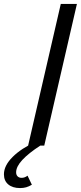

<svg xmlns="http://www.w3.org/2000/svg" viewBox="-116 -740 411 976"><path d="M27 0 193 -720H275L109 0ZM-14 216Q-52 216 -74 197.5Q-96 179 -96 146Q-96 102 -52 58Q-8 14 67 -20L89 0Q29 39 -2.5 73Q-34 107 -34 136Q-34 149 -26.5 156.5Q-19 164 -6 164Q10 164 24 153L46 199Q31 208 17 212Q3 216 -14 216Z"/></svg>

Font: Instrument Sans
Style: Italic
Weight: 400
Italic angle: -13°
Designer: Rodrigo Fuenzalida
Foundry: fragTYPE
Version: Version 1.000;gftools[0.9.28]